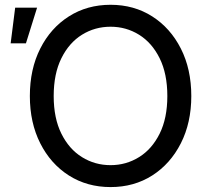

<svg xmlns="http://www.w3.org/2000/svg" viewBox="-20 -759 850 791"><path d="M435.5 11.7Q338.9 11.7 263.7 -36.1Q188.5 -84 145.8 -168.7Q103 -253.4 103 -363.3Q103 -474.1 145.8 -558.8Q188.5 -643.6 263.7 -691.4Q338.9 -739.3 435.5 -739.3Q532.2 -739.3 607.2 -691.4Q682.1 -643.6 725.1 -558.8Q768.1 -474.1 768.1 -363.3Q768.1 -253.4 725.1 -168.7Q682.1 -84 607.2 -36.1Q532.2 11.7 435.5 11.7ZM435.5 -78.6Q499.5 -78.6 552.7 -111.6Q606 -144.5 637.7 -208.3Q669.4 -272 669.4 -363.3Q669.4 -455.1 637.7 -519Q606 -583 552.7 -616Q499.5 -648.9 435.5 -648.9Q371.1 -648.9 317.9 -616Q264.6 -583 232.9 -519Q201.2 -455.1 201.2 -363.3Q201.2 -272 232.9 -208.3Q264.6 -144.5 317.9 -111.6Q371.1 -78.6 435.5 -78.6ZM23.9 -580.6 42.5 -727.5H132.8L86.9 -580.6Z"/></svg>

Font: Inter Cardless Display
Style: Regular
Weight: 400
Designer: Rasmus Andersson
Foundry: rsms
Version: Version 4.001;git-9221beed3